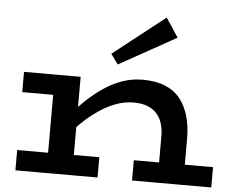

<svg xmlns="http://www.w3.org/2000/svg" viewBox="-54 -852 1104 915"><g transform="rotate(5 498.0 -394.0)"><path d="M731 0V-220Q731 -250 724 -277.5Q717 -305 700 -326Q683 -347 655 -359Q627 -371 586 -371Q542 -371 499.5 -355Q457 -339 417.5 -311.5Q378 -284 343 -250.5Q308 -217 279 -182V-280Q314 -320 352.5 -356.5Q391 -393 433 -421.5Q475 -450 521.5 -466.5Q568 -483 620 -483Q683 -483 728 -464Q773 -445 800.5 -409.5Q828 -374 841 -326Q854 -278 854 -222V0ZM52 0V-97H445V0ZM200 0V-471H323V0ZM52 -374V-471H295V-374ZM610 0V-97H989V0ZM494 -545 459 -593 707 -788 767 -697Z"/></g></svg>

Font: BioRhyme SemiExpanded SemiBold
Style: Regular
Weight: 600
Width: 6
Designer: Aoife Mooney
Foundry: Aoife Mooney Type
Version: Version 1.600;gftools[0.9.33]